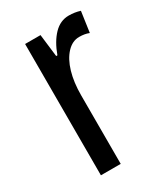

<svg xmlns="http://www.w3.org/2000/svg" viewBox="-144 -614 591 680"><g transform="rotate(-30 152.0 -273.5)"><path d="M249 -547Q273 -547 295 -540L283 -456Q266 -463 243 -463Q215 -463 192.5 -439Q170 -415 158 -374Q146 -333 146 -280V0H65V-537H128L139 -445H144Q161 -492 187.5 -519.5Q214 -547 249 -547Z"/></g></svg>

Font: Noto Sans Bengali UI ExtraCondensed
Style: Regular
Weight: 400
Width: 2
Designer: Jelle Bosma - Monotype Design Team
Foundry: Monotype Imaging Inc.
Version: Version 2.003; ttfautohint (v1.8.4.7-5d5b)